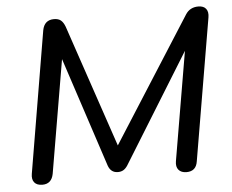

<svg xmlns="http://www.w3.org/2000/svg" viewBox="-50 -734 959 795"><g transform="rotate(-5 430.0 -336.5)"><path d="M55 -46 154 -634Q162 -676 202 -676Q220 -676 230.5 -667.5Q241 -659 248 -640L420 -132L749 -648Q767 -676 802 -676Q824 -676 834 -663Q844 -650 840 -627L740 -38Q734 3 694 3Q672 3 661 -10Q650 -23 654 -46L731 -498L451 -45Q443 -33 433.5 -27.5Q424 -22 411 -22Q382 -22 371 -52L221 -508L141 -38Q133 3 95 3Q72 3 61.5 -10Q51 -23 55 -46Z"/></g></svg>

Font: SN Pro
Style: Italic
Weight: 400
Italic angle: -9°
Designer: Tobias Whetton
Foundry: Supernotes
Version: Version 1.003